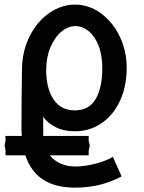

<svg xmlns="http://www.w3.org/2000/svg" viewBox="-22 -576 642 854"><path d="M91 115H2.5V92.5L-1.5 71.5L2.5 51V28.5H75Q73.5 9 73.5 -13Q73.5 -51 74.2 -144.2Q75 -237.5 76 -275.5Q78.5 -355 112 -419Q145.5 -483 198.8 -519.2Q252 -555.5 312 -555.5Q373.5 -555.5 426.2 -517.2Q479 -479 510.2 -414.5Q541.5 -350 541.5 -274.5Q541.5 -191 511.2 -126.8Q481 -62.5 428.5 -27.2Q376 8 312 8Q261 8 224.8 -10.8Q188.5 -29.5 170.5 -57Q170 -46.5 170 -29L170.5 28.5H372.5V51L377.5 71.5L372.5 92.5V115H199.5Q218.5 138.5 247.5 151.5Q276.5 164.5 313 164.5Q356.5 164.5 405 151.5Q453.5 138.5 480 121.5L519 208.5Q482 229 429.8 243.8Q377.5 258.5 310 258.5Q138 258.5 91 115ZM433 -272.5Q433 -331.5 416 -374Q399 -416.5 371.5 -438.2Q344 -460 313 -460Q281 -460 251 -435Q221 -410 202.2 -365.2Q183.5 -320.5 183.5 -264.5Q183.5 -182.5 216.2 -133.8Q249 -85 310 -85Q374 -85 403.5 -135.5Q433 -186 433 -272.5Z"/></svg>

Font: JuliaMono SemiBold
Style: Regular
Weight: 600
Monospace: yes
Designer: cormullion
Foundry: corm
Version: Version 0.055; ttfautohint (v1.8.4)